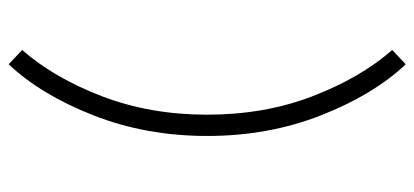

<svg xmlns="http://www.w3.org/2000/svg" viewBox="-276 -514 954 442"><g transform="rotate(90 201.0 -293.0)"><path d="M128 164 95 133Q159 60 201.5 -50.5Q244 -161 244 -293Q244 -425 201.5 -535.5Q159 -646 95 -719L128 -750Q198 -676 245.5 -555Q293 -434 293 -293Q293 -152 245.5 -31Q198 90 128 164Z"/></g></svg>

Font: Josefin Sans Light
Style: Regular
Weight: 300
Designer: Santiago Orozco
Foundry: Typemade
Version: Version 2.000